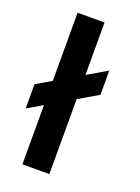

<svg xmlns="http://www.w3.org/2000/svg" viewBox="-122 -616 490 670"><g transform="rotate(20 123.0 -281.5)"><path d="M-8 -187V-277L221 -411V-321ZM48 0V-563H148V0Z"/></g></svg>

Font: Darker Grotesque Light
Style: Bold
Weight: 700
Version: Version 1.000;gftools[0.9.28]